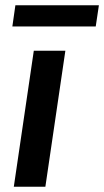

<svg xmlns="http://www.w3.org/2000/svg" viewBox="-20 -710 396 730"><path d="M32.5 0 108.5 -517H228.5L152.5 0ZM27 -609.5 38.5 -690H356L344 -609.5Z"/></svg>

Font: Public Sans Thin SemiBold
Style: Italic
Weight: 600
Italic angle: -8°
Version: Version 2.001